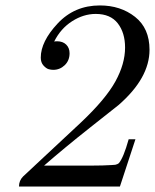

<svg xmlns="http://www.w3.org/2000/svg" viewBox="-20 -686 570 706"><path d="M49.8 0Q49.8 -22 64.9 -37.1L278.8 -236.8Q368.7 -321.8 404.3 -386.5Q439.9 -451.2 439.9 -511.2Q439.9 -565.4 413.1 -600.1Q386.2 -634.8 332 -634.8Q287.1 -634.8 245.1 -607.9Q203.1 -581.1 179.2 -533.2Q183.1 -534.2 189.9 -534.2Q210.9 -534.2 223.4 -522Q235.8 -509.8 235.8 -490.2Q235.8 -463.4 218 -446.3Q200.2 -429.2 175.8 -429.2Q168 -429.2 158.9 -431.6Q149.9 -434.1 139.9 -445.1Q129.9 -456.1 129.9 -474.1Q129.9 -533.2 191.9 -599.6Q253.9 -666 347.2 -666Q423.3 -666 476.6 -624Q529.8 -582 529.8 -502.9Q529.8 -398.9 416 -299.8Q404.8 -291 311.3 -217Q217.8 -143.1 142.1 -77.1H317.9Q335.9 -77.1 356.4 -77.6Q377 -78.1 390.1 -79.1L403.8 -80.1Q412.6 -82 417 -85.9Q434.1 -106 453.1 -173.8H478L420.9 0Z"/></svg>

Font: CMU Serif Extra
Style: RomanSlanted
Weight: 500
Italic angle: -9.46001°
Version: Version 0.7.0